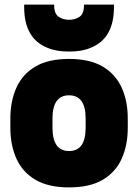

<svg xmlns="http://www.w3.org/2000/svg" viewBox="-20 -800 600 834"><path d="M280 14Q191 14 135 -18.5Q79 -51 52 -109.5Q25 -168 25 -245V-285Q25 -360 51 -418.5Q77 -477 133 -510.5Q189 -544 280 -544Q369 -544 425 -511.5Q481 -479 508 -420.5Q535 -362 535 -285V-245Q535 -170 509 -111.5Q483 -53 427 -19.5Q371 14 280 14ZM280 -576Q225 -576 187 -592Q85 -632 85 -769V-780H215Q215 -740 235 -727Q255 -714 280 -714Q306 -714 325.5 -727Q345 -740 345 -780H475V-769Q475 -632 373 -592Q336 -576 280 -576ZM280 -144Q352 -144 352 -245V-285Q352 -386 280 -386Q208 -386 208 -285V-245Q208 -144 280 -144Z"/></svg>

Font: Tanohe Sans Black
Style: Regular
Weight: 900
Designer: Village Type and Design LLC & Cristiano Sobral
Foundry: Cooper Hewitt Smithsonian Design Museum
Version: Version 1.00;March 11, 2020;FontCreator 12.0.0.2522 64-bit; 